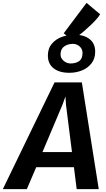

<svg xmlns="http://www.w3.org/2000/svg" viewBox="-74 -1324 741 1344"><path d="M113.8 0H-54.2L307.7 -747H499L617.3 0H462.8L443.5 -153.5H179.5ZM363.5 -591.4 223.3 -259.6H429.8L387.9 -591.2L384.2 -648.8ZM411.2 -814.4Q341.2 -814.4 301.1 -846Q261.1 -877.6 261.1 -935.2Q261.1 -985.6 289.8 -1018.7Q318.5 -1051.8 361.1 -1066.4Q403.6 -1081.1 447 -1081.1Q513.8 -1081.1 553.1 -1050.4Q592.3 -1019.7 592.3 -961.9Q592.3 -913.6 566.7 -880.9Q540.8 -847.3 499.3 -830.8Q457.8 -814.4 411.2 -814.4ZM420 -879.8Q456.7 -879.8 480.2 -896.3Q503.7 -912.8 503.7 -953.4Q503.7 -980.8 483.6 -998.8Q463.5 -1016.9 436 -1016.9Q401.2 -1016.9 375.5 -999Q349.8 -981.1 349.8 -942.7Q349.8 -916.8 371.5 -898.3Q393.1 -879.8 420 -879.8ZM427.6 -1046.3 371.9 -1090.8 531.9 -1303.9 626.8 -1224.2Q620.8 -1212.3 603.4 -1192.2Q585.9 -1172.2 562 -1149.2Q538.1 -1126.2 512.7 -1104.6Q487.3 -1082.9 464.7 -1067.1Q442.1 -1051.3 427.6 -1046.3Z"/></svg>

Font: Merriweather Sans Variable Regular
Style: Italic
Weight: 300
Italic angle: -8°
Designer: Eben Sorkin
Foundry: Eben Sorkin
Version: Version 2.001